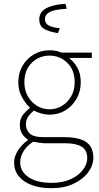

<svg xmlns="http://www.w3.org/2000/svg" viewBox="-20 -754 520 1008"><path d="M250 234Q189 234 145 217Q101 200 77.5 170Q54 140 54 100Q54 68 73.5 37Q93 6 126 -18V-22Q108 -33 96 -52Q84 -71 84 -98Q84 -131 102.5 -153.5Q121 -176 136 -186V-190Q114 -210 95 -244.5Q76 -279 76 -322Q76 -370 98 -408Q120 -446 157 -468Q194 -490 240 -490Q260 -490 276 -486.5Q292 -483 302 -478H462V-450H346V-446Q370 -428 387 -397Q404 -366 404 -322Q404 -274 382 -235.5Q360 -197 323 -174.5Q286 -152 240 -152Q219 -152 197 -158Q175 -164 158 -174Q142 -161 129 -143.5Q116 -126 116 -100Q116 -73 135.5 -53.5Q155 -34 210 -34H316Q396 -34 433 -8Q470 18 470 74Q470 114 443 150.5Q416 187 366.5 210.5Q317 234 250 234ZM240 -180Q275 -180 305 -198Q335 -216 353.5 -248Q372 -280 372 -322Q372 -387 333 -424.5Q294 -462 240 -462Q186 -462 147 -424.5Q108 -387 108 -322Q108 -280 126.5 -248Q145 -216 175 -198Q205 -180 240 -180ZM252 206Q309 206 350.5 187Q392 168 415 138Q438 108 438 76Q438 34 408.5 16Q379 -2 322 -2H212Q208 -2 191 -4Q174 -6 154 -10Q118 14 102 42.5Q86 71 86 98Q86 146 129.5 176Q173 206 252 206ZM284 -580Q230 -589 208 -605Q186 -621 186 -652Q186 -690 221.5 -710Q257 -730 324 -734L330 -708Q264 -704 240 -690.5Q216 -677 216 -654Q216 -630 237 -619.5Q258 -609 294 -606Z"/></svg>

Font: Source Sans 3 VF
Style: Regular
Weight: 200
Designer: Paul D. Hunt
Foundry: Adobe
Version: Version 3.046;hotconv 1.0.118;makeotfexe 2.5.65603